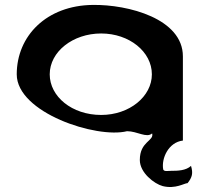

<svg xmlns="http://www.w3.org/2000/svg" viewBox="-20 -576 836 780"><path d="M48 -274C48 -118 372 -12 496 -43C538 -43 575 -14 598 -34C607 -3 548 -2 548 74C548 126 607 171 641 180C693 193 729 168 742 168C761 144 765 128 756 98C735 117 703 118 675 118C662 118 646 122 643 112C635 68 664 2 723 -5V-347C723 -500 501 -558 357 -556C169 -554 48 -430 48 -274ZM182 -274C182 -366 276 -440 391 -440C505 -440 597 -366 597 -274C597 -184 506 -109 391 -109C272 -109 182 -184 182 -274Z"/></svg>

Font: Ampere
Style: Ext
Weight: 400
Version: Version 1